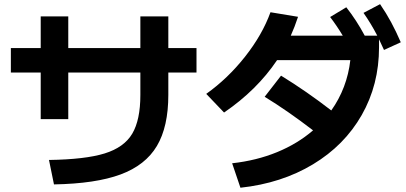

<svg xmlns="http://www.w3.org/2000/svg" viewBox="-20 -838 1915 905"><path d="M641.6 -390.6V-496.1H301.8V-276.4H171.9V-496.1H31.2V-611.3H171.9V-760.7H301.8V-611.3H641.6V-760.7H773.4V-611.3H906.2V-496.1H773.4V-390.6Q773.4 -240.7 719.5 -149.9Q665.5 -59.1 548.1 -15.6Q430.7 27.8 234.4 31.2L210.9 -84Q381.3 -86.4 473.1 -114.7Q564.9 -143.1 603.3 -207.8Q641.6 -272.5 641.6 -390.6Z M1455.6 -223.6Q1334 -316.9 1227.5 -381.8L1304.7 -481.4Q1424.8 -407.7 1541.5 -317.4Q1578.6 -369.6 1601.3 -429.4Q1624 -489.3 1631.3 -554.7H1286.1Q1191.4 -413.6 1036.1 -307.6L952.1 -395.5Q1053.7 -467.8 1135 -570.8Q1216.3 -673.8 1254.9 -780.3L1384.8 -758.8Q1369.1 -710.9 1350.6 -669.9H1595.7Q1567.4 -716.8 1536.1 -757.8L1612.3 -803.7Q1660.6 -742.2 1699.2 -669.9H1758.3Q1728.5 -727.5 1693.4 -777.3L1771.5 -818.4Q1800.3 -776.4 1823.5 -733.4Q1846.7 -690.4 1869.1 -638.7L1790 -602.5Q1776.4 -633.3 1766.6 -652.8V-615.2Q1766.6 -439 1685.1 -295.9Q1603.5 -152.8 1455.3 -63.5Q1307.1 25.9 1113.3 46.9L1074.2 -68.4Q1189 -81.1 1285.9 -120.8Q1382.8 -160.6 1455.6 -223.6Z"/></svg>

Font: Pretendard
Style: Bold
Weight: 700
Designer: Base glyphs from Inter by Rasmus Andersson; Hangeul glyphs from Noto Sans CJK(Source Han Sans) by Jang Soo-young and Kan
Foundry: Kil Hyung-jin
Version: Version 1.309